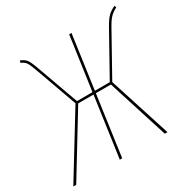

<svg xmlns="http://www.w3.org/2000/svg" viewBox="-162 -833 959 976"><g transform="rotate(-30 317.5 -345.5)"><path d="M635.7 -690.9 639.2 -679.7Q616.2 -668 601.1 -652.8Q585.9 -637.7 566.4 -602.5L431.6 -360.8L547.4 0H531.7L419.4 -353.5H331.1L281.7 0H267.6L317.4 -353.5H227.5L11.7 0H-5.4L215.8 -360.8L130.4 -599.1Q114.3 -644 105.5 -657Q96.7 -669.9 75.7 -679.2L80.6 -690.9Q104.5 -680.7 115 -666.5Q125.5 -652.3 141.6 -606.4L228 -366.7H318.8L363.3 -680.7H377L333 -366.7H420.4L556.6 -610.8Q577.1 -647.5 593.5 -663.6Q609.9 -679.7 635.7 -690.9Z"/></g></svg>

Font: Fira Sans Compressed Hair
Style: Italic
Weight: 100
Width: 3
Italic angle: -8°
Designer: Carrois Corporate & Edenspiekermann AG
Foundry: Carrois Corporate GbR & Edenspiekermann AG
Version: Version 4.203;PS 004.203;hotconv 1.0.88;makeotf.lib2.5.64775